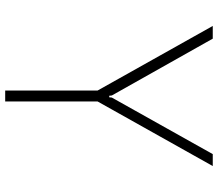

<svg xmlns="http://www.w3.org/2000/svg" viewBox="-70 -770 840 740"><g transform="rotate(90 350.0 -400.0)"><path d="M129 -800 348 -411 349 -401H355L356 -411L574 -800H620L371 -356V0H329V-356L80 -800Z"/></g></svg>

Font: Martian Mono Thin
Style: Regular
Weight: 100
Monospace: yes
Designer: Roman Shamin
Foundry: Evil Martians
Version: Version 1.000; ttfautohint (v1.8.4.7-5d5b)